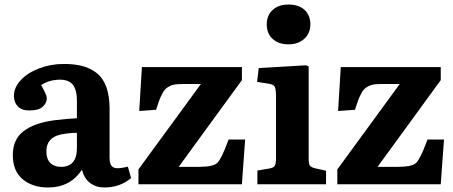

<svg xmlns="http://www.w3.org/2000/svg" viewBox="-20 -807 1986 841"><path d="M189.9 14.2Q123 14.2 79.6 -21.7Q36.1 -57.6 36.1 -127.9Q36.1 -195.8 82.3 -231.7Q128.4 -267.6 214.8 -279.8Q273.4 -287.1 316.9 -289.1V-365.2Q316.9 -413.6 299.1 -435.8Q281.2 -458 243.2 -458Q195.8 -458 160.2 -434.1Q185.1 -390.6 185.1 -377Q185.1 -356 167.2 -339.6Q149.4 -323.2 108.9 -323.2Q75.7 -323.2 58.3 -340.8Q41 -358.4 41 -387.2Q41 -423.8 71.3 -456.3Q101.6 -488.8 152.1 -507.8Q202.6 -526.9 259.8 -526.9Q306.6 -526.9 341.6 -517.6Q376.5 -508.3 404.1 -486.6Q431.6 -464.8 445.8 -425.5Q460 -386.2 460 -330.1V-115.2Q460 -83 476.3 -74Q492.7 -64.9 540 -77.1L554.2 -26.9Q505.4 14.2 437 14.2Q400.4 14.2 374.5 -5.6Q348.6 -25.4 338.9 -64Q288.6 14.2 189.9 14.2ZM247.1 -76.2Q316.9 -76.2 316.9 -158.2V-225.1Q280.3 -225.1 246.1 -217.8Q183.1 -204.1 183.1 -144Q183.1 -110.8 200.2 -93.5Q217.3 -76.2 247.1 -76.2Z M586.4 0V-64.9L859.9 -439H780.8Q761.2 -439 747.8 -437.3Q734.4 -435.5 723.1 -429.7Q711.9 -423.8 704.8 -417Q697.8 -410.2 690.2 -395.5Q682.6 -380.9 677.2 -366.5Q671.9 -352.1 663.6 -326.2L589.8 -320.8L601.6 -513.2H1039.6V-456.1L762.7 -76.2H852.5Q913.6 -76.2 931.6 -93.5Q949.7 -110.8 978 -187Q980.5 -192.9 981.4 -195.8H1053.7L1039.6 0Z M1148.4 -700.2Q1148.4 -739.3 1174.1 -763.2Q1199.7 -787.1 1243.2 -787.1Q1288.6 -787.1 1314 -763.7Q1339.4 -740.2 1339.4 -700.2Q1339.4 -661.1 1312.7 -637Q1286.1 -612.8 1243.2 -612.8Q1200.2 -612.8 1174.3 -636.5Q1148.4 -660.2 1148.4 -700.2ZM1107.4 0V-60.1L1159.2 -68.8Q1177.7 -71.8 1183.3 -80.8Q1189 -89.8 1189 -113.8V-381.8Q1189 -417 1183.1 -427.5Q1177.2 -438 1153.3 -440.9L1106 -448.2L1113.3 -508.8L1320.3 -521L1332 -516.1V-113.8Q1332 -89.8 1337.2 -82Q1342.3 -74.2 1360.4 -69.8L1408.2 -59.1V0Z M1457.5 0V-64.9L1731 -439H1651.9Q1632.3 -439 1618.9 -437.3Q1605.5 -435.5 1594.2 -429.7Q1583 -423.8 1575.9 -417Q1568.8 -410.2 1561.3 -395.5Q1553.7 -380.9 1548.3 -366.5Q1543 -352.1 1534.7 -326.2L1460.9 -320.8L1472.7 -513.2H1910.6V-456.1L1633.8 -76.2H1723.6Q1784.7 -76.2 1802.7 -93.5Q1820.8 -110.8 1849.1 -187Q1851.6 -192.9 1852.5 -195.8H1924.8L1910.6 0Z"/></svg>

Font: Literata Book
Style: Bold
Weight: 700
Designer: Latin by Veronika Burian and Jose Scaglione. Greek by Irene Vlachou. Cyrillic by Vera Evstafieva
Foundry: TypeTogether
Version: Version 2.003;PS 002.003;hotconv 1.0.88;makeotf.lib2.5.64775